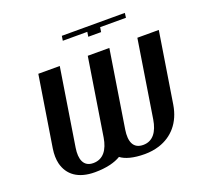

<svg xmlns="http://www.w3.org/2000/svg" viewBox="-149 -1058 1296 1237"><g transform="rotate(-20 498.5 -439.5)"><path d="M94 -227C88 -188 89 -154 96 -124C117 -41 183 10 298 10C377 10 437 -6 476 -30C507 -6 561 10 640 10C675 10 708 5 740 -5C833 -35 901 -109 920 -227L997 -711H850L766 -181C753 -101 717 -49 650 -49C581 -49 562 -104 574 -181L658 -711H510L426 -181C413 -101 376 -49 308 -49C241 -49 222 -105 234 -181L318 -711H171ZM392 -857H560L555 -825H643L648 -857H825L829 -889H397Z"/></g></svg>

Font: Aerodynamic
Style: Obl
Weight: 500
Designer: Google
Version: Version 2.000980; 2014